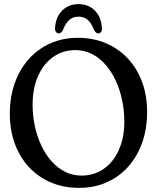

<svg xmlns="http://www.w3.org/2000/svg" viewBox="-20 -891 758 922"><path d="M353.4 -709.4Q427.9 -709.4 488.9 -683.3Q549.9 -657.2 594.3 -609.6Q638.6 -562 662.5 -496.9Q686.4 -431.8 686.4 -353.5Q686.4 -272.6 662.7 -205.7Q638.9 -138.7 595.4 -90.2Q551.8 -41.6 491.9 -15.2Q431.9 11.2 359.4 11.2Q285.8 11.2 224.8 -14.7Q163.8 -40.5 119.5 -88Q75.3 -135.5 51.2 -201Q27.2 -266.4 27.2 -345.6Q27.2 -425.7 51.1 -492.5Q75.1 -559.2 118.7 -607.8Q162.3 -656.3 222.1 -682.9Q281.8 -709.4 353.4 -709.4ZM577 -307.3Q577 -360.3 566.3 -410.5Q555.7 -460.8 535.5 -504.3Q515.3 -547.8 486.5 -580.5Q457.8 -613.3 421.6 -631.8Q385.4 -650.4 342.8 -650.4Q282 -650.4 235.5 -617.6Q188.9 -584.8 162.8 -525.8Q136.6 -466.8 136.6 -388.2Q136.6 -335.5 147.3 -285.7Q157.9 -235.9 178.1 -192.9Q198.3 -149.8 227.1 -117.2Q255.8 -84.6 292.2 -66.2Q328.5 -47.8 371.4 -47.8Q432.2 -47.8 478.4 -80.3Q524.7 -112.8 550.8 -171.1Q577 -229.5 577 -307.3ZM357.1 -811Q330.5 -811 312.8 -795.4Q295 -779.9 282.2 -746.5Q277.5 -738.3 272.9 -734.5Q268.3 -730.6 262.1 -730.6Q253.8 -730.6 248.7 -737.7Q243.6 -744.8 244.4 -756.9Q247.2 -808.3 278.1 -839.8Q309.1 -871.2 357.1 -871.2Q405.1 -871.2 435.9 -839.8Q466.7 -808.3 469.3 -756.9Q470.3 -744.8 465.4 -737.7Q460.4 -730.6 451.9 -730.6Q446.2 -730.6 441.6 -734.5Q437 -738.3 432 -746.5Q419.2 -779.9 401.5 -795.4Q383.7 -811 357.1 -811Z"/></svg>

Font: Fraunces 144pt S100 Black
Style: Regular
Weight: 900
Version: Version 1.000